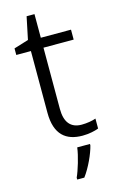

<svg xmlns="http://www.w3.org/2000/svg" viewBox="-132 -713 612 989"><g transform="rotate(-15 173.5 -219.0)"><path d="M247 -46C189 -46 159 -82 159 -153V-480H320V-533H159V-659H117L92 -539L14 -515V-480H92V-151C92 -33 150 10 237 10C270 10 303 3 323 -5V-58C304 -51 275 -46 247 -46ZM262 69V61H194C189 104 166 179 151 211V221H189C222 177 252 110 262 69Z"/></g></svg>

Font: Noto Kufi Arabic Light
Style: Regular
Weight: 300
Designer: Monotype Design Team, David Williams, Khaled Hosny
Foundry: Google LLC
Version: Version 2.109